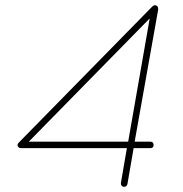

<svg xmlns="http://www.w3.org/2000/svg" viewBox="-20 -718 704 740"><path d="M589 -687Q590 -686 589 -684L590 -683L499 -172H559Q572 -172 572 -159Q572 -147 559 -147H495L471 -8Q468 2 458 2H456Q451 1 448 -3.5Q445 -8 446 -13L469 -147H63H62H61Q56 -147 52 -150Q43 -159 52 -168L568 -694Q569 -694 569 -695Q570 -695 570 -695.5Q570 -696 571 -696Q572 -696 572 -696.5Q572 -697 573 -697Q575 -697 575 -698H578H579L580 -697Q582 -697 583 -696Q584 -696 584 -695.5Q584 -695 585 -695L586 -694L587 -693Q588 -692 588 -691Q588 -690 588.5 -690Q589 -690 589 -689ZM91 -172H474L557 -647Z"/></svg>

Font: Quicksand
Style: Light Italic
Weight: 300
Italic angle: -12°
Designer: Andrew Paglinawan
Foundry: Andrew Paglinawan
Version: 1.002